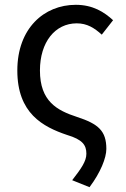

<svg xmlns="http://www.w3.org/2000/svg" viewBox="-20 -577 522 798"><path d="M352 201C398 140 422 79 422 42C422 -33 389 -62 300 -91C217 -118 146 -156 146 -284C146 -402 209 -480 299 -480C342 -480 372 -461 403 -433L450 -493C413 -527 366 -557 295 -557C163 -557 52 -459 52 -284C52 -106 158 -50 259 -16C323 3 339 26 339 62C339 93 318 123 280 172Z"/></svg>

Font: Noto Sans Mono CJK SC
Style: Regular
Weight: 400
Designer: Ryoko NISHIZUKA 西塚涼子 (kana, bopomofo & ideographs); Paul D. Hunt (Latin, Greek & Cyrillic); Sandoll Communications 산돌커뮤니
Foundry: Adobe
Version: Version 2.004;hotconv 1.0.118;makeotfexe 2.5.65603